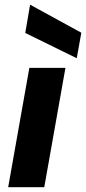

<svg xmlns="http://www.w3.org/2000/svg" viewBox="-20 -778 358 798"><path d="M14 0 102 -496H252L164 0ZM299 -536 85 -641 105 -758H106L318 -642Z"/></svg>

Font: DM Sans 28pt Black
Style: Italic
Weight: 900
Italic angle: -10°
Version: Version 4.004;gftools[0.9.30]